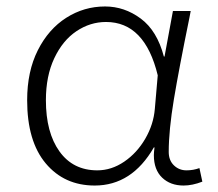

<svg xmlns="http://www.w3.org/2000/svg" viewBox="-20 -561 675 594"><path d="M64 -251Q64 -340 97 -405.5Q130 -471 185 -506Q240 -541 305 -541Q365 -541 415.5 -503.5Q466 -466 487 -386H489L515 -527H570L566 -506Q534 -350 518 -254Q502 -158 502 -91Q502 -65 518 -49.5Q534 -34 557 -34Q578 -34 597 -41L606 1Q575 13 548 13Q507 13 481.5 -11.5Q456 -36 456 -81Q456 -89 458 -105H456Q388 13 273 13Q179 13 121.5 -55.5Q64 -124 64 -251ZM459 -224 468 -328Q428 -493 308 -493Q259 -493 216.5 -464.5Q174 -436 148 -381Q122 -326 122 -251Q122 -151 164 -92.5Q206 -34 281 -34Q325 -34 364.5 -61Q404 -88 429.5 -132Q455 -176 459 -224Z"/></svg>

Font: Nebula Sans Light
Style: Regular
Weight: 300
Designer: Paul D. Hunt for Adobe (as Source Sans)
Foundry: Nebula Entertainment & Broadcasting LLC
Version: Version 1.010